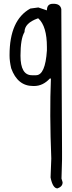

<svg xmlns="http://www.w3.org/2000/svg" viewBox="-20 -455 385 1029"><path d="M262.7 -434.6Q302.7 -436.5 308.6 -406.2Q308.6 -280.3 312.5 354.5V400.4L309.6 502L315.4 521.5V523.4Q315.4 544.9 288.1 554.7Q262.7 554.7 251 496.1L254.9 394.5Q245.1 153.3 252.9 -34.2H247.1Q210 5.9 163.1 5.9H157.2Q74.2 5.9 40 -88.9Q31.2 -127 31.2 -156.2V-160.2Q31.2 -347.7 142.6 -409.2L185.5 -415L231.4 -399.4Q231.4 -434.6 262.7 -434.6ZM89.8 -156.2Q89.8 -51.8 151.4 -51.8H172.9Q222.7 -51.8 231.4 -184.6V-203.1Q231.4 -314.5 185.5 -356.4H182.6Q111.3 -331.1 111.3 -283.2Q89.8 -248 89.8 -156.2Z"/></svg>

Font: Sue Ellen Francisco 
Style: Regular
Weight: 400
Designer: Kimberly Geswein
Foundry: Kimberly Geswein
Version: Version 1.002 2007